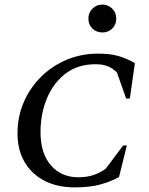

<svg xmlns="http://www.w3.org/2000/svg" viewBox="-20 -804 646 834"><path d="M305 10Q228 10 172 -19.5Q116 -49 86 -101.5Q56 -154 56 -225Q56 -296 82.5 -358.5Q109 -421 157 -469Q205 -517 268.5 -544Q332 -571 406 -571Q457 -571 491.5 -561.5Q526 -552 566 -530L544 -376H528L488 -489Q469 -508 447.5 -516.5Q426 -525 395 -525Q318 -525 265 -484.5Q212 -444 184 -377Q156 -310 156 -230Q156 -138 201 -86Q246 -34 320 -34Q358 -34 387 -44Q416 -54 439 -71L515 -172H531L497 -35Q463 -16 417 -3Q371 10 305 10ZM425 -663Q399 -663 381.5 -680Q364 -697 364 -723Q364 -749 381.5 -766.5Q399 -784 425 -784Q450 -784 467.5 -766.5Q485 -749 485 -723Q485 -697 467.5 -680Q450 -663 425 -663Z"/></svg>

Font: Spectral SC Medium
Style: Italic
Weight: 500
Italic angle: -10°
Designer: Jean-Baptiste Levee
Foundry: Production Type
Version: Version 2.001